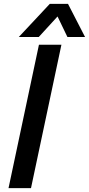

<svg xmlns="http://www.w3.org/2000/svg" viewBox="-20 -971 459 991"><path d="M77 -780 237 -951H331L419 -780H328L277 -886L180 -780ZM24 0 181 -740H297L140 0Z"/></svg>

Font: Be Vietnam Pro Medium
Style: Italic
Weight: 500
Italic angle: -12°
Designer: Lam Bao, Tony Le, Vietanh Nguyen
Foundry: Yellow Type Foundry
Version: Version 1.002; ttfautohint (v1.8.3)